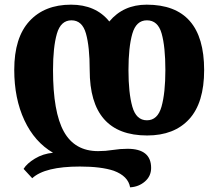

<svg xmlns="http://www.w3.org/2000/svg" viewBox="-20 -570 935 822"><path d="M537 232Q574 230 600.5 207Q627 184 627 149Q627 67 526 67Q494 67 463 72Q432 77 400 77Q300 77 253.5 -6.5Q207 -90 207 -270Q207 -368 223.5 -425.5Q240 -483 286 -483Q332 -483 348 -426.5Q364 -370 364 -270Q364 10 610 10Q726 10 790 -60Q854 -130 854 -270Q854 -550 608 -550Q508 -550 448 -478Q390 -550 284 -550Q171 -550 106 -479.5Q41 -409 41 -271Q41 -148 84.5 -55Q128 38 207 84Q164 88 129.5 109Q95 130 81 153L118 193Q172 143 322 143Q413 143 467 161Q529 184 537 232ZM609 -55Q563 -55 546.5 -113.5Q530 -172 530 -270Q530 -368 546.5 -425.5Q563 -483 609 -483Q656 -483 672 -426.5Q688 -370 688 -270Q688 -172 671.5 -113.5Q655 -55 609 -55Z"/></svg>

Font: Noto Serif Georgian SemiCondensed Extra
Style: Regular
Weight: 800
Width: 4
Designer: Monotype Design Team
Foundry: Monotype Imaging Inc.
Version: Version 1.901